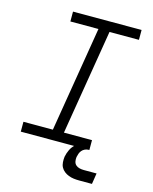

<svg xmlns="http://www.w3.org/2000/svg" viewBox="-133 -822 866 1090"><g transform="rotate(15 300.0 -276.5)"><path d="M48 0V-58H221L323 -677H158V-735H561V-677H388L286 -58H451V0ZM440 182Q423 182 407.5 180Q392 178 377.5 172.5Q363 167 351 157.5Q339 148 332 135Q325 122 324 105.5Q323 89 325 73Q329 52 339 31Q349 10 367 -5Q385 -20 407 -26Q429 -32 450 -32L445 0Q435 0 424.5 5Q414 10 407 18.5Q400 27 396.5 37Q393 47 391 57Q389 70 391.5 83Q394 96 403 104Q412 112 424.5 115Q437 118 450 118H525L515 182Z"/></g></svg>

Font: Iosevka Curly LtExObl
Style: Regular
Weight: 300
Width: 7
Italic angle: -9°
Monospace: yes
Designer: Belleve Invis
Foundry: Belleve Invis
Version: Version 11.1.0; ttfautohint (v1.8.3)